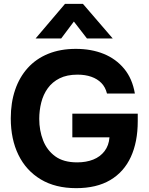

<svg xmlns="http://www.w3.org/2000/svg" viewBox="-20 -970 772 998"><path d="M376 8Q268 8 192 -37.5Q116 -83 76 -164.5Q36 -246 36 -355Q36 -436 58.5 -502.5Q81 -569 124.5 -617Q168 -665 231 -690.5Q294 -716 374 -716Q455 -716 519 -690Q583 -664 625.5 -612.5Q668 -561 681 -484H536Q528 -517 507 -538.5Q486 -560 454.5 -571Q423 -582 383 -582Q328 -582 290 -563Q252 -544 228.5 -511.5Q205 -479 194.5 -437.5Q184 -396 184 -352Q184 -292 204 -240.5Q224 -189 267 -157.5Q310 -126 381 -126Q428 -126 464.5 -140.5Q501 -155 523.5 -184.5Q546 -214 549 -256H356V-379H696V-340Q696 -232 660 -154Q624 -76 553 -34Q482 8 376 8ZM165 -770 318 -950H411L566 -770H432L364 -858L298 -770Z"/></svg>

Font: Onest
Style: Bold
Weight: 700
Designer: Dmitri Voloshin, Andrey Kudryavtsev
Foundry: Dmitri Voloshin, Andrey Kudryavtsev
Version: Version 1.000;gftools[0.9.33]